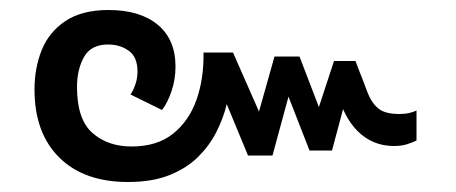

<svg xmlns="http://www.w3.org/2000/svg" viewBox="-20 -434 912 384"><path d="M236 -70Q148 -70 98.5 -119Q49 -168 49 -255Q49 -298 63.5 -334Q78 -370 111 -392Q144 -414 197 -414Q260 -414 295.5 -384.5Q331 -355 331 -301Q331 -275 323 -251.5Q315 -228 304 -214L241 -245Q246 -252 250.5 -264.5Q255 -277 255 -291Q255 -320 237.5 -332.5Q220 -345 196 -345Q162 -345 148 -320Q134 -295 134 -260Q134 -195 165 -168Q196 -141 243 -141Q294 -141 326 -166.5Q358 -192 373 -234.5Q388 -277 387 -329H446L512 -179H489L529 -321H579L630 -188L607 -187L648 -312H691L697 -296Q707 -271 714.5 -250.5Q722 -230 735.5 -218Q749 -206 778 -206Q790 -206 798.5 -208Q807 -210 813 -213V-153Q805 -149 794 -145.5Q783 -142 768 -142Q725 -142 695 -172Q665 -202 652 -260H678L644 -133H599L544 -274H566L525 -123H476L416 -268H441Q439 -248 432.5 -222Q426 -196 412.5 -169.5Q399 -143 376.5 -120.5Q354 -98 319.5 -84Q285 -70 236 -70Z"/></svg>

Font: Farlight84_Sys_V01
Style: Regular
Weight: 400
Designer: Ryoko NISHIZUKA  (kana, bopomofo & ideographs); Paul D. Hunt (Latin, Greek & Cyrillic); Sandoll Communications , Soo-you
Foundry: Adobe
Version: Version 2.004;October 29, 2024;FontCreator 14.0.0.2814 64-bi